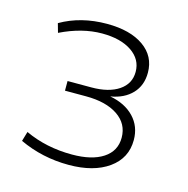

<svg xmlns="http://www.w3.org/2000/svg" viewBox="-81 -569 640 654"><g transform="rotate(15 239.0 -242.0)"><path d="M216 7Q123 7 42 -31L52 -65Q127 -30 218 -30Q288 -30 327.5 -56Q367 -82 367 -129Q367 -178 325.5 -206Q284 -234 213 -234H139V-268H223Q284 -268 319.5 -292Q355 -316 355 -358Q355 -402 316 -428.5Q277 -455 211 -455Q141 -455 65 -418L56 -450Q127 -491 219 -491Q301 -491 348.5 -457.5Q396 -424 396 -366Q396 -321 368.5 -292Q341 -263 293 -255Q347 -245 378 -212.5Q409 -180 409 -132Q409 -68 356.5 -30.5Q304 7 216 7Z"/></g></svg>

Font: Cantarell Light
Style: Regular
Weight: 300
Designer: Dave Crossland, Nikolaus Waxweiler, Florian Fecher, Jacques Le Bailly, Eben Sorkin, Alexei Vanyashin, Alexios Zavras, Em
Version: Version 0.303